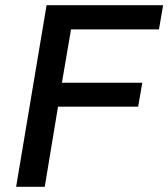

<svg xmlns="http://www.w3.org/2000/svg" viewBox="-20 -718 647 738"><path d="M42 0 159 -698H607L591 -605H253L218 -400H527L511 -308H203L152 0Z"/></svg>

Font: IBM Plex Mono Medium
Style: Italic
Weight: 500
Italic angle: -9°
Monospace: yes
Designer: Mike Abbink, Paul van der Laan, Pieter van Rosmalen
Foundry: Bold Monday
Version: Version 2.3